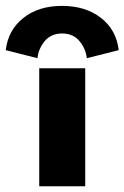

<svg xmlns="http://www.w3.org/2000/svg" viewBox="-110 -648 433 668"><path d="M-90 -473.5Q-82 -543 -29.2 -585.2Q23.5 -627.5 106 -627.5Q187.5 -627.5 241.2 -585.8Q295 -544 303 -473.5L192 -445.5Q188.5 -478.5 166.5 -505Q144.5 -531.5 106 -531.5Q67.5 -531.5 45.5 -504.8Q23.5 -478 20.5 -445.5ZM26.5 0V-410.5H186.5V0Z"/></svg>

Font: League Spartan ExtraBold
Style: Regular
Weight: 800
Foundry: The League of Moveable Type
Version: Version 2.002